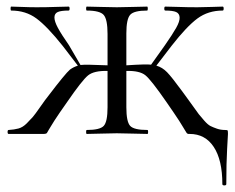

<svg xmlns="http://www.w3.org/2000/svg" viewBox="-20 -406 711 582"><path d="M662 -12Q669 -12 670 -10.5Q671 -9 671 0Q671 2 668.5 45Q666 88 666 152Q666 156 660 156Q654 156 654 152Q654 79 628 39.5Q602 0 555 0Q552 0 551 0Q550 0 548 -1Q546 -2 544.5 -5Q543 -8 540.5 -11.5Q538 -15 533.5 -23Q529 -31 523 -40Q517 -49 507 -64Q497 -79 485 -96Q438 -164 420.5 -178Q403 -192 363 -191V-81Q363 -37 374.5 -24.5Q386 -12 427 -12Q429 -12 429 -6Q429 0 427 0Q415 0 383 -1Q351 -2 334 -2Q317 -2 286 -1Q255 0 243 0Q241 0 241 -6Q241 -12 243 -12Q283 -12 294.5 -24.5Q306 -37 306 -81V-191Q265 -192 247 -177.5Q229 -163 183 -96Q171 -79 161 -64.5Q151 -50 145 -40.5Q139 -31 134.5 -23.5Q130 -16 127.5 -12Q125 -8 123.5 -5Q122 -2 120.5 -1.5Q119 -1 117.5 -0.5Q116 0 113 0H6Q3 0 3 -6Q3 -12 6 -12Q23 -13 36 -16.5Q49 -20 61 -32Q73 -44 79.5 -51.5Q86 -59 102 -82Q118 -105 127 -116Q178 -183 192 -195Q203 -203 216 -207L170 -267Q123 -326 90.5 -350Q58 -374 14 -374Q12 -374 12 -380Q12 -386 14 -386Q22 -386 46 -385Q70 -384 91 -384Q121 -384 148 -385Q175 -386 188 -386Q191 -386 191 -380Q191 -374 188 -374Q165 -374 155 -369.5Q145 -365 145 -353Q145 -341 155.5 -321.5Q166 -302 189 -269L224 -209Q239 -211 306 -208V-303Q306 -347 294.5 -360.5Q283 -374 243 -374Q241 -374 241 -380Q241 -386 243 -386Q254 -386 285 -385Q316 -384 334 -384Q352 -384 383 -385Q414 -386 426 -386Q428 -386 428 -380Q428 -374 426 -374Q386 -374 374.5 -361Q363 -348 363 -305V-208Q424 -212 438 -210L480 -269Q503 -302 514 -321.5Q525 -341 524.5 -353Q524 -365 514 -369.5Q504 -374 481 -374Q478 -374 478 -380Q478 -386 481 -386Q494 -386 521 -385Q548 -384 578 -384Q598 -384 622 -385Q646 -386 655 -386Q658 -386 658 -380Q658 -374 655 -374Q611 -374 578.5 -350Q546 -326 500 -267L454 -207Q472 -202 486.5 -187Q501 -172 531 -131Q538 -121 542 -116Q549 -107 563 -87Q577 -67 582.5 -60Q588 -53 599 -40.5Q610 -28 618 -24Q626 -20 637.5 -16Q649 -12 662 -12Z"/></svg>

Font: Cormorant Infant
Style: Regular
Weight: 400
Designer: Christian Thalmann (Catharsis Fonts)
Version: Version 1.000;PS 002.000;hotconv 1.0.88;makeotf.lib2.5.64775